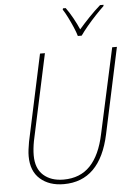

<svg xmlns="http://www.w3.org/2000/svg" viewBox="-62 -996 726 1052"><g transform="rotate(-5 300.5 -470.0)"><path d="M246 10Q166 10 116.5 -33.5Q67 -77 67 -159Q67 -176 69.5 -196Q72 -216 76 -238L178 -714H205L103 -239Q95 -196 95 -161Q95 -89 136.5 -52Q178 -15 247 -15Q338 -15 393.5 -73Q449 -131 473 -246L575 -714H601L500 -242Q446 10 246 10ZM393 -792Q387 -813 375 -841Q363 -869 349 -897Q335 -925 323 -943L325 -950H340Q359 -924 377.5 -890.5Q396 -857 409 -827Q433 -855 465 -888.5Q497 -922 529 -950H548L547 -943Q526 -923 501 -896.5Q476 -870 453 -842.5Q430 -815 414 -792Z"/></g></svg>

Font: Noto Sans SemiCondensed Thin
Style: Italic
Weight: 100
Width: 4
Italic angle: -12°
Designer: Monotype Design Team
Foundry: Monotype Imaging Inc.
Version: Version 2.013; ttfautohint (v1.8.4.7-5d5b)